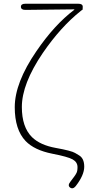

<svg xmlns="http://www.w3.org/2000/svg" viewBox="-20 -814 471 1028"><path d="M385 183Q370 201 355 190Q341 179 356 160L377 132Q384 123 389 113Q395 103 395 81Q395 54 369 39.5Q343 25 260 9Q164 -10 117 -59Q59 -120 59 -240Q59 -371 175 -540Q272 -682 377 -761Q381 -764 376 -764L116 -761Q92 -761 92 -778Q92 -794 116 -794H399Q423 -794 423 -778Q423 -761 421 -761Q419 -761 412 -755Q305 -670 209 -530Q97 -365 97 -241Q97 -134 151 -80Q195 -37 278.5 -22Q362 -7 382 5Q392 11 402 17Q431 33 431 78.5Q431 124 385 183Z"/></svg>

Font: Resource Han Rounded JP ExtraLight
Style: Regular
Weight: 250
Designer: Cyano Hao (round all glyphs); Ryoko NISHIZUKA 西塚涼子 (kana, bopomofo & ideographs); Paul D. Hunt (Latin, Greek & Cyrillic)
Foundry: Cyano Hao
Version: 0.990